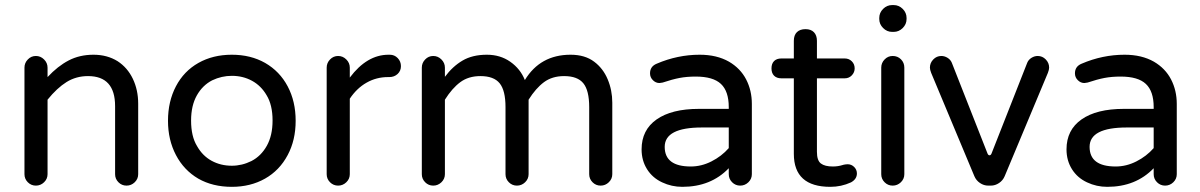

<svg xmlns="http://www.w3.org/2000/svg" viewBox="-20 -724 4719 755"><path d="M76.2 -39.1V-458Q76.2 -476.6 89.4 -490.2Q102.5 -503.9 121.1 -503.9Q139.6 -503.9 153.3 -490.2Q167 -476.6 167 -458V-420.9Q207 -463.9 250 -486.3Q293 -508.8 347.7 -508.8Q401.4 -508.8 442.4 -483.4Q481.4 -458 502.4 -414.1Q523.4 -370.1 523.4 -316.4V-39.1Q523.4 -20.5 509.8 -7.3Q496.1 5.9 477.5 5.9Q459 5.9 445.8 -7.3Q432.6 -20.5 432.6 -39.1V-306.6Q432.6 -424.8 326.2 -424.8Q279.3 -424.8 241.7 -401.4Q204.1 -377.9 167 -332V-39.1Q167 -20.5 153.3 -7.3Q139.6 5.9 121.1 5.9Q102.5 5.9 89.4 -7.3Q76.2 -20.5 76.2 -39.1Z M759.8 -21.5Q703.1 -54.7 671.9 -114.3Q640.6 -173.8 640.6 -249Q640.6 -325.2 671.9 -384.8Q703.1 -444.3 760.3 -476.6Q817.4 -508.8 891.6 -508.8Q965.8 -508.8 1022.5 -476.6Q1080.1 -443.4 1111.3 -384.3Q1142.6 -325.2 1142.6 -249Q1142.6 -172.9 1111.3 -114.3Q1079.1 -53.7 1022 -21.5Q964.8 10.7 891.6 10.7Q816.4 10.7 759.8 -21.5ZM968.8 -90.8Q1006.8 -110.4 1029.3 -150.9Q1051.8 -191.4 1051.8 -250Q1051.8 -311.5 1028.3 -349.6Q1006.8 -386.7 971.2 -406.2Q935.5 -425.8 891.6 -425.8Q851.6 -425.8 814.5 -408.2Q776.4 -388.7 753.9 -348.6Q731.4 -308.6 731.4 -250Q731.4 -187.5 754.9 -149.4Q776.4 -111.3 812 -91.8Q847.7 -72.3 891.6 -72.3Q931.6 -72.3 968.8 -90.8Z M1264.6 -39.1V-458Q1264.6 -476.6 1277.8 -490.2Q1291 -503.9 1309.6 -503.9Q1328.1 -503.9 1341.8 -490.2Q1355.5 -476.6 1355.5 -458V-418.9Q1422.9 -508.8 1507.8 -508.8H1512.7Q1531.2 -508.8 1543.9 -495.6Q1556.6 -482.4 1556.6 -463.9Q1556.6 -445.3 1543.5 -433.1Q1530.3 -420.9 1510.7 -420.9H1505.9Q1460 -420.9 1421.4 -398.9Q1382.8 -377 1355.5 -335.9V-39.1Q1355.5 -20.5 1341.8 -7.3Q1328.1 5.9 1309.6 5.9Q1291 5.9 1277.8 -7.3Q1264.6 -20.5 1264.6 -39.1Z M2387.7 -320.3V-39.1Q2387.7 -20.5 2374 -7.3Q2360.4 5.9 2341.8 5.9Q2323.2 5.9 2310.1 -7.3Q2296.9 -20.5 2296.9 -39.1V-302.7Q2296.9 -368.2 2273.9 -396.5Q2251 -424.8 2198.2 -424.8Q2151.4 -424.8 2119.1 -400.9Q2086.9 -377 2058.6 -332V-39.1Q2058.6 -20.5 2044.9 -7.3Q2031.2 5.9 2012.7 5.9Q1994.1 5.9 1981 -7.3Q1967.8 -20.5 1967.8 -39.1V-302.7Q1967.8 -368.2 1944.8 -396.5Q1921.9 -424.8 1869.1 -424.8Q1822.3 -424.8 1790 -400.9Q1757.8 -377 1729.5 -332V-39.1Q1729.5 -20.5 1715.8 -7.3Q1702.1 5.9 1683.6 5.9Q1665 5.9 1651.9 -7.3Q1638.7 -20.5 1638.7 -39.1V-458Q1638.7 -476.6 1651.9 -490.2Q1665 -503.9 1683.6 -503.9Q1702.1 -503.9 1715.8 -490.2Q1729.5 -476.6 1729.5 -458V-421.9Q1759.8 -462.9 1798.8 -485.8Q1837.9 -508.8 1894.5 -508.8Q1947.3 -508.8 1986.8 -481Q2026.4 -453.1 2043.9 -409.2Q2104.5 -508.8 2223.6 -508.8Q2280.3 -508.8 2316.4 -481.4Q2351.6 -455.1 2369.6 -412.1Q2387.7 -369.1 2387.7 -320.3Z M2584 -6.8Q2545.9 -24.4 2524.4 -58.6Q2502.9 -92.8 2502.9 -136.7Q2502.9 -212.9 2562 -254.4Q2621.1 -295.9 2728.5 -295.9H2845.7V-302.7Q2845.7 -365.2 2814.9 -394Q2784.2 -422.9 2715.8 -422.9Q2680.7 -422.9 2652.3 -417.5Q2624 -412.1 2585.9 -399.4L2573.2 -397.5Q2558.6 -397.5 2547.4 -408.7Q2536.1 -419.9 2536.1 -435.5Q2536.1 -462.9 2562.5 -473.6Q2644.5 -508.8 2731.4 -508.8Q2798.8 -508.8 2846.7 -481.4Q2891.6 -455.1 2914.1 -411.6Q2936.5 -368.2 2936.5 -315.4V-39.1Q2936.5 -20.5 2922.9 -7.3Q2909.2 5.9 2890.6 5.9Q2872.1 5.9 2858.9 -7.3Q2845.7 -20.5 2845.7 -39.1V-62.5Q2775.4 10.7 2663.1 10.7Q2621.1 10.7 2584 -6.8ZM2845.7 -141.6V-222.7H2740.2Q2593.8 -222.7 2593.8 -146.5Q2593.8 -69.3 2696.3 -69.3Q2738.3 -69.3 2777.8 -89.4Q2817.4 -109.4 2845.7 -141.6Z M3349.6 -42Q3349.6 -19.5 3326.2 -6.8Q3288.1 10.7 3245.1 10.7Q3101.6 10.7 3101.6 -119.1V-416H3052.7Q3034.2 -416 3023.9 -426.3Q3013.7 -436.5 3013.7 -455.1Q3013.7 -473.6 3023.9 -483.9Q3034.2 -494.1 3052.7 -494.1H3101.6V-563.5Q3101.6 -585.9 3113.8 -597.7Q3126 -609.4 3147.5 -609.4Q3168.9 -609.4 3180.7 -597.2Q3192.4 -585 3192.4 -563.5V-494.1H3301.8Q3318.4 -494.1 3329.6 -482.9Q3340.8 -471.7 3340.8 -455.1Q3340.8 -439.5 3329.6 -427.7Q3318.4 -416 3301.8 -416H3192.4V-127Q3192.4 -92.8 3208 -81.1Q3223.6 -69.3 3254.9 -69.3Q3275.4 -69.3 3293.9 -75.2Q3295.9 -75.2 3296.9 -76.2Q3306.6 -78.1 3313.5 -78.1Q3328.1 -78.1 3338.9 -67.4Q3349.6 -56.6 3349.6 -42Z M3437.5 -649.4V-653.3Q3437.5 -673.8 3452.6 -689Q3467.8 -704.1 3488.3 -704.1H3494.1Q3514.6 -704.1 3529.8 -689Q3544.9 -673.8 3544.9 -653.3V-649.4Q3544.9 -628.9 3529.8 -613.8Q3514.6 -598.6 3494.1 -598.6H3488.3Q3467.8 -598.6 3452.6 -613.8Q3437.5 -628.9 3437.5 -649.4ZM3445.3 -39.1V-458Q3445.3 -476.6 3458.5 -490.2Q3471.7 -503.9 3490.2 -503.9Q3509.8 -503.9 3522.9 -490.7Q3536.1 -477.5 3536.1 -458V-39.1Q3536.1 -20.5 3522.5 -7.3Q3508.8 5.9 3490.2 5.9Q3471.7 5.9 3458.5 -7.3Q3445.3 -20.5 3445.3 -39.1Z M3811.5 -31.2 3641.6 -437.5Q3636.7 -450.2 3636.7 -458Q3636.7 -476.6 3649.9 -490.2Q3663.1 -503.9 3681.6 -503.9Q3694.3 -503.9 3706.1 -496.6Q3717.8 -489.3 3722.7 -477.5L3863.3 -120.1Q3866.2 -113.3 3871.1 -113.3Q3876 -113.3 3878.9 -120.1L4019.5 -477.5Q4024.4 -489.3 4036.1 -496.6Q4047.9 -503.9 4060.5 -503.9Q4079.1 -503.9 4092.3 -490.2Q4105.5 -476.6 4105.5 -458Q4105.5 -450.2 4100.6 -437.5L3930.7 -31.2Q3923.8 -14.6 3908.7 -4.4Q3893.6 5.9 3876 5.9H3866.2Q3848.6 5.9 3833.5 -4.4Q3818.4 -14.6 3811.5 -31.2Z M4254.9 -6.8Q4216.8 -24.4 4195.3 -58.6Q4173.8 -92.8 4173.8 -136.7Q4173.8 -212.9 4232.9 -254.4Q4292 -295.9 4399.4 -295.9H4516.6V-302.7Q4516.6 -365.2 4485.8 -394Q4455.1 -422.9 4386.7 -422.9Q4351.6 -422.9 4323.2 -417.5Q4294.9 -412.1 4256.8 -399.4L4244.1 -397.5Q4229.5 -397.5 4218.3 -408.7Q4207 -419.9 4207 -435.5Q4207 -462.9 4233.4 -473.6Q4315.4 -508.8 4402.3 -508.8Q4469.7 -508.8 4517.6 -481.4Q4562.5 -455.1 4585 -411.6Q4607.4 -368.2 4607.4 -315.4V-39.1Q4607.4 -20.5 4593.8 -7.3Q4580.1 5.9 4561.5 5.9Q4543 5.9 4529.8 -7.3Q4516.6 -20.5 4516.6 -39.1V-62.5Q4446.3 10.7 4334 10.7Q4292 10.7 4254.9 -6.8ZM4516.6 -141.6V-222.7H4411.1Q4264.6 -222.7 4264.6 -146.5Q4264.6 -69.3 4367.2 -69.3Q4409.2 -69.3 4448.7 -89.4Q4488.3 -109.4 4516.6 -141.6Z"/></svg>

Font: jf-openhuninn-1.0
Style: Regular
Weight: 400
Designer: [Kosugi Maru]
      Designed by Motoya company      

      [Varela Round]
      Joe Prince(Latin component); Avraham Co
Foundry: justfont CO.,LTD.
Version: 1.0